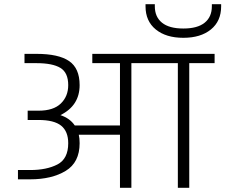

<svg xmlns="http://www.w3.org/2000/svg" viewBox="-20 -889 1067 909"><path d="M65 0ZM996 -590H876V0H822V-590H602V0H548V-251H353Q357 -234 357 -211Q357 -120 291 -80Q225 -40 123 -40H65V-84H123Q201 -84 252 -110.5Q303 -137 303 -211Q303 -267 269.5 -294Q236 -321 162 -321H111V-365H163Q233 -365 268 -399Q303 -433 303 -486Q303 -545 266 -567.5Q229 -590 153 -590H96V-634H153Q257 -634 307 -600Q357 -566 357 -486Q357 -389 266 -344Q311 -329 334 -295H548V-590H417V-634H996ZM669 -859V-869H713V-859Q713 -809 747 -781.5Q781 -754 848 -754Q915 -754 949 -781.5Q983 -809 983 -859V-869H1027V-859Q1027 -789 978.5 -749.5Q930 -710 848 -710Q766 -710 717.5 -749.5Q669 -789 669 -859Z"/></svg>

Font: Biryani ExtraLight
Style: Regular
Weight: 275
Designer: Dan Reynolds and Mathieu Reguer
Foundry: Dan Reynolds and Mathieu Reguer
Version: Version 1.004; ttfautohint (v1.1) -l 5 -r 5 -G 72 -x 0 -D la